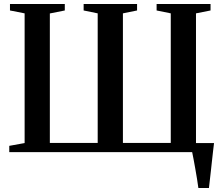

<svg xmlns="http://www.w3.org/2000/svg" viewBox="-20 -763 1118 963"><path d="M975 180Q972.5 159.5 968.2 134.2Q964 109 959.5 83.2Q955 57.5 950.8 35.2Q946.5 13 943.5 -1.5L913 -45.5H1053.5Q1051 -26.5 1048.5 -3.5Q1046 19.5 1043.2 44.2Q1040.5 69 1037.8 93.5Q1035 118 1032.5 140.2Q1030 162.5 1028 180ZM26.5 0V-31.5L103.5 -45.5V-696L30 -710.5V-743H305V-710.5L230 -695.5V-46H470V-696L399.5 -710.5V-743H667.5V-710.5L596.5 -696V-46H836.5V-696L765.5 -710.5V-743H1036V-710.5L963 -696V-45.5L1039.5 -31.5V0Z"/></svg>

Font: Merriweather 96pt SemiBold
Style: Regular
Weight: 600
Version: Version 2.100